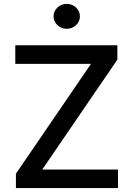

<svg xmlns="http://www.w3.org/2000/svg" viewBox="-20 -958 679 978"><path d="M61.1 0V-73.2L443.5 -632.8H57.9V-727.3H577.8V-654.1L195.3 -94.5H581V0ZM320 -811.4Q292.3 -811.4 272.5 -830.1Q252.8 -848.7 252.8 -874.6Q252.8 -900.9 272.5 -919.6Q292.3 -938.2 320 -938.2Q347.7 -938.2 367.4 -919.6Q387.1 -900.9 387.1 -874.6Q387.1 -848.7 367.4 -830.1Q347.7 -811.4 320 -811.4Z"/></svg>

Font: InterMG Medium
Style: Regular
Weight: 500
Designer: Rasmus Andersson
Foundry: rsms
Version: Version 3.019;December 26, 2023;FontCreator 15.0.0.2955 64-b